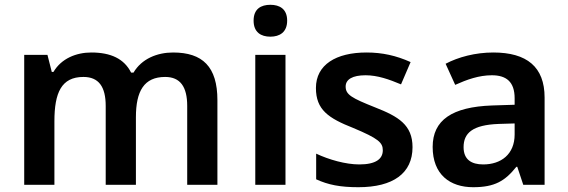

<svg xmlns="http://www.w3.org/2000/svg" viewBox="-20 -771 2369 801"><path d="M702 -552C636 -552 571 -526 537 -468H527C498 -526 442 -552 361 -552C298 -552 236 -527 203 -471H196L178 -542H81V0H207V-265C207 -384 236 -450 328 -450C392 -450 421 -409 421 -329V0H547V-282C547 -391 581 -450 669 -450C732 -450 761 -409 761 -329V0H887V-353C887 -493 825 -552 702 -552Z M1108 -751C1069 -751 1038 -734 1038 -685C1038 -636 1069 -618 1108 -618C1146 -618 1178 -636 1178 -685C1178 -734 1146 -751 1108 -751ZM1171 -542H1045V0H1171Z M1701 -157C1701 -250 1642 -285 1545 -323C1447 -362 1422 -376 1422 -410C1422 -440 1451 -457 1505 -457C1555 -457 1603 -440 1653 -419L1693 -512C1633 -539 1575 -552 1509 -552C1382 -552 1298 -501 1298 -404C1298 -313 1350 -278 1454 -237C1559 -193 1577 -176 1577 -144C1577 -108 1548 -85 1479 -85C1422 -85 1352 -105 1299 -130V-23C1349 0 1399 10 1475 10C1620 10 1701 -48 1701 -157Z M2038 -552C1963 -552 1892 -533 1839 -505L1879 -417C1928 -439 1978 -457 2032 -457C2092 -457 2127 -430 2127 -361V-334L2033 -331C1866 -325 1785 -270 1785 -158C1785 -43 1857 10 1954 10C2044 10 2087 -16 2134 -75H2138L2163 0H2252V-364C2252 -492 2178 -552 2038 -552ZM2061 -254 2127 -256V-210C2127 -127 2070 -85 1996 -85C1947 -85 1914 -105 1914 -157C1914 -215 1950 -250 2061 -254Z"/></svg>

Font: Noto Sans Myanmar SemiBold
Style: Regular
Weight: 600
Designer: Monotype Design Team
Foundry: Monotype Imaging Inc.
Version: Version 2.107